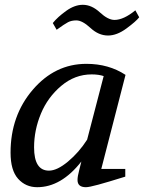

<svg xmlns="http://www.w3.org/2000/svg" viewBox="-20 -773 607 800"><path d="M24 -137Q24 -291 116.5 -399Q209 -507 340 -507Q433 -507 503 -461L402 -69H502V-37Q428 -14 389.5 -3.5Q351 7 338 7Q303 7 303 -23Q303 -38 310 -64L319 -100Q235 7 135 7Q87 7 55.5 -28Q24 -63 24 -137ZM122 -159Q122 -62 184 -62Q218 -62 263.5 -100Q309 -138 343 -191L412 -456Q391 -463 362 -463Q292 -463 235.5 -415.5Q179 -368 150.5 -299.5Q122 -231 122 -159ZM200 -677Q220 -702 255.5 -727.5Q291 -753 325 -753Q362 -753 396 -721.5Q430 -690 457 -690Q495 -690 544 -730L560 -701Q547 -684 507 -654.5Q467 -625 430 -625Q391 -625 357 -656.5Q323 -688 298 -688Q278 -688 263.5 -680.5Q249 -673 216 -649Z"/></svg>

Font: Volkhov
Style: Italic
Weight: 400
Italic angle: -12°
Designer: Cyreal (www.cyreal.org)
Foundry: Cyreal (www.cyreal.org)
Version: Version 1.010